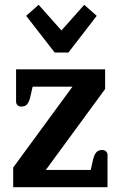

<svg xmlns="http://www.w3.org/2000/svg" viewBox="-20 -780 503 800"><path d="M89 -714 141 -760 236 -653 331 -760 383 -714 265 -561H208ZM35 -82 282 -419H116L106 -375Q101 -355 93 -345.5Q85 -336 69 -336Q58 -336 52.5 -342Q47 -348 47 -357V-491H418V-409L171 -72H358L368 -116Q373 -136 381.5 -145.5Q390 -155 405 -155Q416 -155 422 -149Q428 -143 428 -135V0H35Z"/></svg>

Font: MaitreeSemiBold
Style: Regular
Weight: 600
Designer: CadsonDemak Team
Foundry: CadsonDemak
Version: Version 1.000